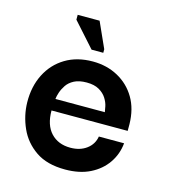

<svg xmlns="http://www.w3.org/2000/svg" viewBox="-92 -643 645 728"><g transform="rotate(15 231.0 -279.5)"><path d="M229 10Q158 10 113.5 -20.5Q69 -51 47.5 -99Q26 -147 25 -199Q24 -261 48.5 -309.5Q73 -358 118.5 -385.5Q164 -413 226 -413Q281 -413 325 -389Q369 -365 394.5 -322Q420 -279 421 -219Q421 -217 421 -207.5Q421 -198 421 -193H122Q122 -136 150.5 -105.5Q179 -75 227 -75Q265 -75 290.5 -94Q316 -113 321 -144H420Q416 -101 392 -66Q368 -31 327 -10.5Q286 10 229 10ZM125 -239H319Q318 -246 315 -261Q312 -276 302 -292Q292 -308 273 -319Q254 -330 224 -330Q194 -330 175 -320Q156 -310 146 -295Q136 -280 131 -265Q126 -250 125 -239ZM209 -455 124 -550V-569H210L255 -469V-455Z"/></g></svg>

Font: Darker Grotesque
Style: Bold
Weight: 700
Designer: Gabriel Lam
Foundry: TypeRant
Version: Version 1.000;gftools[0.9.28]